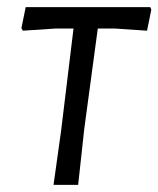

<svg xmlns="http://www.w3.org/2000/svg" viewBox="-20 -518 444 538"><path d="M404 -491 392 -432 303 -438H254L216 -156L199 0H130L151 -150L186 -438H135L44 -432L40 -439L52 -498H401Z"/></svg>

Font: Alegreya Sans SC
Style: Italic
Weight: 400
Italic angle: -7°
Designer: Juan Pablo del Peral
Foundry: Huerta Tipografica
Version: Version 2.008; ttfautohint (v1.6)